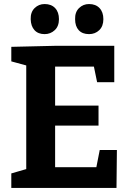

<svg xmlns="http://www.w3.org/2000/svg" viewBox="-20 -931 649 951"><path d="M474 -188H559L557 0H36V-72L129 -99L110 -70V-630L128 -602L36 -627V-699L250 -704H546V-524H461L441 -621L468 -601H231L253 -623V-386L231 -408H468V-309H231L253 -334V-81L231 -103H480L453 -81ZM421 -762Q388 -762 370 -781.5Q352 -801 352 -836Q351 -871 371.5 -891Q392 -911 421 -911Q454 -911 473 -891Q492 -871 492 -836Q492 -801 471.5 -781.5Q451 -762 421 -762ZM201 -762Q169 -762 151 -781.5Q133 -801 132 -836Q131 -871 151.5 -891Q172 -911 201 -911Q234 -911 253 -891Q272 -871 272 -836Q272 -801 251 -781.5Q230 -762 201 -762Z"/></svg>

Font: Bitter Thin
Style: Bold
Weight: 700
Version: Version 3.021